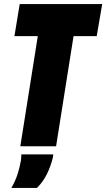

<svg xmlns="http://www.w3.org/2000/svg" viewBox="-20 -720 523 945"><path d="M456 -542H342L256 0H80L166 -542H51L77 -700H483ZM85 40H242Q242 44 241 52Q230 98 211 136.5Q192 175 162 205H36Q56 170 66.5 137Q77 104 83 70Q85 55 85 40Z"/></svg>

Font: Georama Condensed Black
Style: Italic
Weight: 900
Width: 3
Italic angle: -9°
Designer: Jean-Baptiste Levee
Foundry: Production Type
Version: Version 1.000